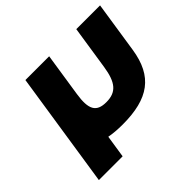

<svg xmlns="http://www.w3.org/2000/svg" viewBox="-154 -696 1011 1011"><g transform="rotate(-45 352.0 -190.0)"><path d="M288.2 -269 325.5 -513H148.5L49.6 133H226.6L246 6.8C274.8 12.3 308 15 345.7 15C537.7 15 634.3 -54 660.6 -226L704.5 -513H527.5L490.2 -269C474.7 -168 441.7 -129 367.7 -129C293.7 -129 272.7 -168 288.2 -269Z"/></g></svg>

Font: Sztylet
Style: BdObl
Weight: 700
Foundry: Cannot Into Space Fonts, PlusOne Fonts
Version: Version 0.12